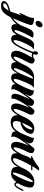

<svg xmlns="http://www.w3.org/2000/svg" viewBox="1201 -2015 826 3640"><g transform="rotate(90 1614.0 -195.0)"><path d="M231 -456Q212 -456 201 -468Q190 -480 190 -499Q190 -522 202 -542Q214 -562 233 -575Q252 -588 271 -588Q289 -588 300.5 -576Q312 -564 312 -545Q312 -523 300 -502.5Q288 -482 269.5 -469Q251 -456 231 -456ZM-98 198Q-105 198 -112.5 197.5Q-120 197 -128 196Q-156 193 -171 177.5Q-186 162 -186 143Q-186 123 -169 103.5Q-152 84 -124 68Q-96 52 -64 43L9 24Q31 -25 46 -73.5Q61 -122 70 -148Q72 -154 76.5 -168Q81 -182 86 -201L71 -174Q59 -152 49 -152Q41 -152 41 -164Q41 -172 46 -180Q51 -190 63 -214Q75 -238 89 -268Q100 -293 111 -317.5Q122 -342 129 -371Q134 -393 134 -406Q134 -415 131 -421Q129 -425 129 -425Q129 -430 138 -428Q201 -425 234.5 -412.5Q268 -400 268 -368Q268 -359 265 -348Q261 -331 248.5 -296Q236 -261 218 -215.5Q200 -170 180 -121Q160 -72 140 -27Q165 -44 188 -64.5Q211 -85 230 -110Q248 -132 264 -159.5Q280 -187 294 -215Q298 -223 306 -223Q313 -223 317.5 -217Q322 -211 317 -203Q298 -163 276 -129.5Q254 -96 230 -70Q212 -51 183 -26.5Q154 -2 121 15L88 78Q56 132 14 165Q-28 198 -98 198ZM-116 157Q-82 157 -54.5 127Q-27 97 -5 54Q-36 62 -64 71.5Q-92 81 -104 87Q-125 98 -134 111Q-143 124 -143 135Q-143 157 -116 157Z M531 6Q487 6 468 -25Q449 -56 450 -97Q419 -39 386.5 -18.5Q354 2 321 2Q281 2 266 -19Q251 -40 251 -69Q251 -92 256.5 -115.5Q262 -139 269 -159Q282 -197 297.5 -236.5Q313 -276 328 -308Q343 -340 351 -355Q371 -391 396 -404.5Q421 -418 447 -418Q455 -418 463.5 -417Q472 -416 479 -414Q492 -411 499 -408.5Q506 -406 506 -400Q506 -397 503 -391Q489 -367 468.5 -329.5Q448 -292 427 -249Q406 -206 389.5 -164.5Q373 -123 366 -90Q365 -85 364.5 -81Q364 -77 364 -73Q364 -56 377 -56Q390 -56 405 -76Q420 -96 434.5 -124Q449 -152 459.5 -175.5Q470 -199 473 -205Q490 -240 503.5 -272.5Q517 -305 533 -336Q555 -380 578 -401Q601 -422 626 -426Q634 -428 641.5 -428Q649 -428 656 -428Q673 -428 686.5 -427Q700 -426 706 -425Q723 -424 723 -415Q723 -404 708 -402Q698 -401 681.5 -376.5Q665 -352 647 -319Q619 -267 593 -207.5Q567 -148 556 -88Q555 -81 554.5 -75.5Q554 -70 554 -65Q554 -40 567 -40Q583 -40 600 -57Q617 -74 633 -98Q647 -119 661 -145Q675 -171 686 -193.5Q697 -216 702 -225Q705 -231 710 -231Q716 -231 721 -222.5Q726 -214 722 -206Q703 -169 681 -127Q659 -85 633 -51Q589 6 531 6Z M846 8Q796 8 775.5 -20.5Q755 -49 755 -86Q755 -119 769 -159.5Q783 -200 803.5 -241.5Q824 -283 846 -321Q868 -359 884 -389Q874 -387 863.5 -385.5Q853 -384 843 -384Q820 -384 803 -391Q802 -387 800 -383Q798 -379 797 -377Q775 -319 750 -264Q725 -209 705 -174Q692 -151 682 -151Q674 -151 674 -163Q674 -171 678 -178Q698 -216 724.5 -274Q751 -332 773 -392Q774 -394 775.5 -399.5Q777 -405 778 -409Q765 -425 765 -451Q765 -468 774 -484.5Q783 -501 802 -501Q813 -501 822.5 -493Q832 -485 832 -468Q832 -448 818 -424Q820 -417 831 -413.5Q842 -410 855 -410Q869 -410 882.5 -414Q896 -418 901 -426Q910 -438 931 -438Q949 -438 971 -428Q983 -422 991 -410.5Q999 -399 999 -382Q999 -352 973 -306Q945 -254 915.5 -194Q886 -134 872 -86Q868 -73 868 -61Q868 -40 881 -40Q895 -40 912.5 -58Q930 -76 947 -101Q969 -133 987.5 -169Q1006 -205 1013 -219Q1016 -225 1022 -225Q1028 -225 1033.5 -218.5Q1039 -212 1035 -204Q1022 -177 999 -134.5Q976 -92 947 -55Q926 -28 901 -10Q876 8 846 8Z M1060 6Q1011 6 991.5 -16.5Q972 -39 972 -73Q972 -109 985.5 -150.5Q999 -192 1016.5 -227.5Q1034 -263 1044 -282Q1085 -358 1138.5 -393Q1192 -428 1257 -428Q1280 -428 1311 -426Q1342 -424 1374 -424Q1390 -424 1405 -425Q1420 -426 1434 -426H1438Q1455 -426 1455 -420Q1455 -416 1443 -411Q1430 -406 1412 -377.5Q1394 -349 1375 -309Q1356 -269 1339 -228Q1330 -205 1315 -166.5Q1300 -128 1293 -88Q1292 -81 1291.5 -75.5Q1291 -70 1291 -65Q1291 -40 1304 -40Q1320 -40 1337 -57Q1354 -74 1370 -98Q1384 -119 1398 -145Q1412 -171 1423 -193.5Q1434 -216 1439 -225Q1442 -231 1447 -231Q1453 -231 1458 -222.5Q1463 -214 1459 -206Q1440 -169 1418 -127Q1396 -85 1370 -51Q1326 6 1268 6Q1224 6 1203.5 -21Q1183 -48 1183 -86Q1183 -103 1186 -119Q1175 -101 1159 -72.5Q1143 -44 1122.5 -21Q1102 2 1077 5Q1073 5 1069 5.5Q1065 6 1060 6ZM1097 -45Q1107 -45 1123.5 -63Q1140 -81 1157.5 -108.5Q1175 -136 1188 -164Q1191 -172 1202.5 -198.5Q1214 -225 1228.5 -260.5Q1243 -296 1258 -332Q1273 -368 1284 -395Q1285 -398 1285 -402Q1285 -408 1279 -408Q1273 -408 1265 -403.5Q1257 -399 1250 -394Q1237 -384 1216.5 -352.5Q1196 -321 1173.5 -279Q1151 -237 1131 -193.5Q1111 -150 1098.5 -114.5Q1086 -79 1086 -61Q1086 -45 1097 -45Z M1842 8Q1792 8 1774 -19Q1756 -46 1756 -82Q1756 -109 1762 -135.5Q1768 -162 1775 -182.5Q1782 -203 1784 -211Q1795 -244 1810.5 -277Q1826 -310 1831 -332Q1819 -322 1799 -294.5Q1779 -267 1755.5 -231Q1732 -195 1711.5 -156.5Q1691 -118 1677.5 -84Q1664 -50 1664 -28Q1664 -14 1670 -6Q1661 -3 1652 -0.5Q1643 2 1634 2Q1599 2 1585.5 -17Q1572 -36 1572 -63Q1572 -96 1584.5 -133Q1597 -170 1607 -193Q1615 -211 1627.5 -241Q1640 -271 1653.5 -300.5Q1667 -330 1677 -346Q1666 -336 1643.5 -308Q1621 -280 1594 -242Q1567 -204 1542 -163.5Q1517 -123 1501 -87Q1485 -51 1485 -27Q1485 -11 1492 -4Q1495 -1 1495 1Q1495 6 1484 4Q1461 0 1439 -4.5Q1417 -9 1402.5 -23.5Q1388 -38 1388 -72Q1388 -99 1402 -137.5Q1416 -176 1435 -217Q1454 -258 1468 -293Q1471 -301 1478 -317.5Q1485 -334 1492.5 -352.5Q1500 -371 1504 -385.5Q1508 -400 1506 -405Q1504 -409 1504 -411Q1504 -423 1520 -423Q1536 -423 1552.5 -418.5Q1569 -414 1582 -404Q1596 -394 1604 -380Q1612 -366 1612 -349Q1612 -338 1607 -323Q1604 -314 1595.5 -298.5Q1587 -283 1579.5 -268.5Q1572 -254 1571 -248Q1587 -271 1606.5 -299Q1626 -327 1644.5 -352.5Q1663 -378 1677.5 -396.5Q1692 -415 1699 -420Q1710 -428 1725 -428Q1746 -428 1771 -416Q1788 -409 1794.5 -397.5Q1801 -386 1801 -372Q1801 -352 1790.5 -330.5Q1780 -309 1771 -292Q1791 -320 1811.5 -348Q1832 -376 1849.5 -398Q1867 -420 1878 -428Q1886 -434 1904 -434Q1925 -434 1947 -421Q1969 -408 1969 -374Q1969 -361 1964 -344Q1959 -327 1948 -306Q1905 -224 1882 -158.5Q1859 -93 1859 -62Q1859 -40 1871 -40Q1885 -40 1902.5 -58Q1920 -76 1937 -101Q1959 -133 1977.5 -169Q1996 -205 2003 -219Q2006 -225 2012 -225Q2018 -225 2023.5 -218.5Q2029 -212 2025 -204Q2018 -190 2004.5 -165.5Q1991 -141 1974 -112.5Q1957 -84 1937 -58Q1915 -30 1891 -11Q1867 8 1842 8Z M2116 15Q2043 15 2010.5 -18Q1978 -51 1978 -105Q1978 -146 1995 -195Q2008 -235 2030 -276.5Q2052 -318 2081 -353.5Q2110 -389 2145 -410.5Q2180 -432 2219 -432Q2269 -432 2300.5 -416.5Q2332 -401 2332 -366Q2332 -340 2311 -301Q2283 -247 2229 -212Q2175 -177 2108 -172Q2093 -131 2090 -105Q2089 -100 2089 -95.5Q2089 -91 2089 -86Q2089 -53 2104 -38.5Q2119 -24 2141 -24Q2182 -24 2213 -45Q2244 -66 2267.5 -98Q2291 -130 2308 -162Q2318 -180 2325 -195.5Q2332 -211 2336 -218Q2341 -226 2347 -226Q2353 -226 2358 -219.5Q2363 -213 2359 -205Q2346 -179 2323 -136Q2300 -93 2271 -60Q2239 -22 2202.5 -3.5Q2166 15 2116 15ZM2121 -201Q2166 -218 2200.5 -262Q2235 -306 2247 -359Q2248 -364 2248.5 -368Q2249 -372 2249 -376Q2249 -396 2237 -396Q2227 -396 2216 -382Q2200 -363 2182 -330.5Q2164 -298 2150 -267Q2136 -236 2129 -220Z M2570 8Q2519 8 2501 -20Q2483 -48 2483 -85Q2483 -112 2489 -139Q2495 -166 2502 -187Q2509 -208 2512 -216Q2524 -252 2537.5 -285.5Q2551 -319 2558 -332Q2555 -327 2536 -303Q2517 -279 2491.5 -243.5Q2466 -208 2441 -168.5Q2416 -129 2399.5 -92.5Q2383 -56 2383 -30Q2383 -12 2391 -4Q2394 -1 2394 1Q2394 6 2383 4Q2360 0 2338 -4.5Q2316 -9 2301.5 -23.5Q2287 -38 2287 -72Q2287 -99 2301 -137.5Q2315 -176 2334 -217Q2353 -258 2367 -293Q2370 -301 2377 -317.5Q2384 -334 2391.5 -352.5Q2399 -371 2403 -385.5Q2407 -400 2405 -405Q2403 -409 2403 -411Q2403 -423 2419 -423Q2435 -423 2451.5 -418.5Q2468 -414 2481 -404Q2495 -394 2503 -380Q2511 -366 2511 -349Q2511 -338 2506 -323Q2504 -316 2497.5 -304.5Q2491 -293 2484 -280Q2477 -267 2469.5 -253Q2462 -239 2464 -238Q2489 -282 2518.5 -320.5Q2548 -359 2572.5 -387Q2597 -415 2605 -428Q2613 -434 2631 -434Q2652 -434 2674 -421Q2696 -408 2696 -374Q2696 -346 2676 -306Q2633 -224 2610 -158.5Q2587 -93 2587 -62Q2587 -40 2599 -40Q2613 -40 2631 -58Q2649 -76 2665 -101Q2687 -133 2705.5 -169Q2724 -205 2731 -219Q2734 -225 2740 -225Q2746 -225 2751.5 -218.5Q2757 -212 2753 -204Q2746 -190 2732.5 -165Q2719 -140 2702 -111.5Q2685 -83 2665 -57Q2643 -27 2621 -9.5Q2599 8 2570 8Z M2793 8Q2757 8 2728 -12.5Q2699 -33 2699 -79Q2699 -115 2713 -167Q2727 -219 2750 -273.5Q2773 -328 2800 -372H2757Q2751 -372 2751 -377Q2751 -381 2756 -386.5Q2761 -392 2768 -394Q2784 -399 2809.5 -412.5Q2835 -426 2863 -444Q2891 -462 2916 -480Q2941 -498 2956 -511Q2965 -519 2975.5 -522Q2986 -525 2996 -525Q3013 -525 3022 -519Q3031 -513 3022 -507Q3014 -502 3000 -482Q2986 -462 2971.5 -438Q2957 -414 2946 -395H3022Q3024 -395 3024 -392Q3024 -387 3020 -379.5Q3016 -372 3012 -372H2933Q2913 -337 2889 -292Q2865 -247 2843.5 -200.5Q2822 -154 2808 -114.5Q2794 -75 2794 -52Q2794 -27 2817 -27Q2841 -27 2871 -50Q2896 -71 2918 -102Q2939 -131 2955.5 -162Q2972 -193 2983 -215Q2987 -222 2994 -222Q3001 -222 3005.5 -216.5Q3010 -211 3006 -203Q2991 -173 2968 -133Q2945 -93 2919 -60Q2898 -34 2878 -20Q2859 -7 2837.5 0.5Q2816 8 2793 8Z M3095 7Q3031 7 2995 -14Q2959 -35 2959 -95Q2959 -137 2972.5 -183.5Q2986 -230 3011 -274Q3036 -318 3070 -354Q3104 -390 3145 -411.5Q3186 -433 3232 -433Q3262 -433 3289 -428Q3316 -423 3333 -405.5Q3350 -388 3350 -351Q3350 -312 3329 -250Q3308 -188 3272 -129Q3270 -121 3270 -113Q3270 -102 3274.5 -91Q3279 -80 3291 -80Q3307 -80 3324 -102Q3342 -127 3361 -162Q3380 -197 3390 -219Q3392 -225 3399 -225Q3406 -225 3411.5 -219Q3417 -213 3412 -205Q3404 -190 3391 -163.5Q3378 -137 3361 -110Q3344 -83 3324 -67Q3309 -55 3292 -55Q3272 -55 3262 -64.5Q3252 -74 3246 -92Q3214 -49 3175 -21Q3136 7 3095 7ZM3076 -24Q3087 -24 3106 -53Q3125 -82 3147 -127.5Q3169 -173 3190 -220Q3194 -228 3203 -249.5Q3212 -271 3222 -297.5Q3232 -324 3239 -349Q3246 -374 3246 -389Q3246 -406 3236 -406Q3227 -406 3213 -388.5Q3199 -371 3182 -343Q3165 -315 3149 -283Q3133 -251 3121 -223Q3109 -195 3096 -160Q3083 -125 3074.5 -93.5Q3066 -62 3066 -43Q3066 -24 3076 -24Z"/></g></svg>

Font: Praise
Style: Regular
Weight: 400
Designer: Robert E. Leuschke
Foundry: Robert E. Leuschke
Version: Version 1.100; ttfautohint (v1.8.3)